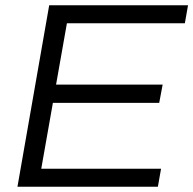

<svg xmlns="http://www.w3.org/2000/svg" viewBox="-20 -706 731 726"><path d="M46 0 166 -686H691L679 -618H233L192 -386H595L582 -317H180L136 -68H589L577 0Z"/></svg>

Font: Archivo SemiBold Light
Style: Italic
Weight: 300
Italic angle: -10°
Version: Version 2.001